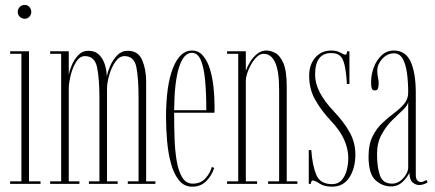

<svg xmlns="http://www.w3.org/2000/svg" viewBox="-20 -726 1718 758"><path d="M78 -652Q66 -652 58 -660Q50 -668 50 -679Q50 -690.5 58 -698.5Q66 -706.5 78 -706.5Q88.5 -706.5 96 -698.5Q103.5 -690.5 103.5 -679Q103.5 -668 96 -660Q88.5 -652 78 -652ZM20 0V-10H64.5V-513.5H20V-523.5H94.5V-10H140V0Z M178 0V-10H221.5V-513.5H178V-523.5H251.5V-431Q253.5 -444 262.5 -466.5Q271.5 -489 288 -507.2Q304.5 -525.5 329 -525.5Q356 -525.5 371.8 -509.2Q387.5 -493 394.5 -469.2Q401.5 -445.5 401.5 -423.5Q405 -442.5 415.2 -466.2Q425.5 -490 442.8 -507.8Q460 -525.5 484.5 -525.5Q525.5 -525.5 541.2 -489Q557 -452.5 557 -403.5V-10H593.5V0H484.5V-10H527V-340Q527 -416 518.5 -460.2Q510 -504.5 471.5 -504.5Q451.5 -504.5 436 -482.8Q420.5 -461 411.8 -431.5Q403 -402 402.5 -378V-10H444.5V0H331V-10H372.5V-340Q372.5 -416 363.2 -460.2Q354 -504.5 315.5 -504.5Q295 -504.5 281 -482.2Q267 -460 259.5 -430.5Q252 -401 251.5 -378V-10H293.5V0Z M739 11Q707 11 686.8 -14Q666.5 -39 655.2 -79.8Q644 -120.5 639.8 -168.5Q635.5 -216.5 635.5 -262.5Q635.5 -389 663 -457.8Q690.5 -526.5 737.5 -526.5Q764 -526.5 781.5 -506Q799 -485.5 809 -452.5Q819 -419.5 823 -381.5Q827 -343.5 827 -308.5Q827 -301.5 827 -294.8Q827 -288 826.5 -281H667.5V-278Q667.5 -231.5 669 -182.8Q670.5 -134 677.2 -92.8Q684 -51.5 699 -26.2Q714 -1 741 -1Q772.5 -1 791.2 -22Q810 -43 816.5 -67.5L825.5 -62.5Q815.5 -32 793.8 -10.5Q772 11 739 11ZM737.5 -517.5Q705 -517.5 686.8 -460.2Q668.5 -403 667.5 -291H794.5Q794.5 -355.5 790 -406.8Q785.5 -458 773.2 -487.8Q761 -517.5 737.5 -517.5Z M876.5 0V-10H920.5V-513.5H876.5V-523.5H950.5V-446.5Q956.5 -464 968 -482.5Q979.5 -501 995.8 -513.8Q1012 -526.5 1032 -526.5Q1048.5 -526.5 1067 -516.8Q1085.5 -507 1098.8 -476.5Q1112 -446 1112 -383.5V-10H1154V0H1038.5V-10H1082V-370Q1082 -446 1066.2 -479.8Q1050.5 -513.5 1020.5 -513.5Q1006.5 -513.5 993.8 -501.2Q981 -489 971.2 -471.5Q961.5 -454 956 -436.8Q950.5 -419.5 950.5 -409V-10H995V0Z M1291 11Q1260.5 11 1241.8 -1.2Q1223 -13.5 1214.5 -13.5Q1208.5 -13.5 1207 0H1199V-133.5H1209Q1213 -73.5 1228.5 -36.2Q1244 1 1291 1Q1315 1 1329 -15Q1343 -31 1349 -55Q1355 -79 1355 -102.5Q1355 -138 1338.5 -175Q1322 -212 1285 -250.5Q1250 -287.5 1225.2 -330.5Q1200.5 -373.5 1200.5 -426.5Q1200.5 -471 1224.8 -498.8Q1249 -526.5 1287.5 -526.5Q1309.5 -526.5 1323.8 -518.2Q1338 -510 1344 -510Q1349 -510 1350.5 -523.5H1359.5V-394.5H1349.5Q1346.5 -444 1340 -470.5Q1333.5 -497 1321.2 -506.8Q1309 -516.5 1287.5 -516.5Q1224 -516.5 1224 -431.5Q1224 -396.5 1242.5 -361Q1261 -325.5 1296.5 -288Q1340 -242 1361.5 -201.8Q1383 -161.5 1383 -116.5Q1383 -62 1359.2 -25.5Q1335.5 11 1291 11Z M1524 10Q1489 10 1462 -15Q1435 -40 1435 -108Q1435 -156 1450.8 -187.5Q1466.5 -219 1489.8 -240.8Q1513 -262.5 1536.5 -280Q1560 -297.5 1575.8 -316.2Q1591.5 -335 1591.5 -361Q1591.5 -401.5 1586.8 -436.8Q1582 -472 1570 -493.8Q1558 -515.5 1535 -515.5Q1509 -515.5 1489.2 -493.8Q1469.5 -472 1469.5 -447.5Q1469.5 -431.5 1472.2 -419.8Q1475 -408 1475 -396.5Q1475 -385 1472.2 -377Q1469.5 -369 1459.5 -369Q1450 -369 1447.5 -377.5Q1445 -386 1445 -401Q1445 -431.5 1455.8 -460.2Q1466.5 -489 1486.8 -507.8Q1507 -526.5 1535 -526.5Q1581 -526.5 1601.2 -482.5Q1621.5 -438.5 1621.5 -358V-36.5Q1621.5 -19.5 1627.8 -13.5Q1634 -7.5 1641.5 -7.5Q1647.5 -7.5 1653.5 -10.2Q1659.5 -13 1663 -15.5L1668.5 -6.5Q1663.5 -2.5 1654 1Q1644.5 4.5 1635 4.5Q1621 4.5 1609 -5.8Q1597 -16 1596 -44.5Q1590.5 -29 1571 -9.5Q1551.5 10 1524 10ZM1527.5 -1Q1552.5 -1 1572 -22.5Q1591.5 -44 1591.5 -65.5V-324.5Q1590.5 -310.5 1571.8 -293Q1553 -275.5 1529 -252Q1505 -228.5 1486.8 -195.5Q1468.5 -162.5 1468.5 -117.5Q1468.5 -63.5 1480.5 -32.2Q1492.5 -1 1527.5 -1Z"/></svg>

Font: Imbue 100pt Thin
Style: Regular
Weight: 100
Designer: Tyler Finck
Foundry: Etcetera Type Company
Version: Version 1.102; ttfautohint (v1.8.3)